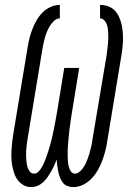

<svg xmlns="http://www.w3.org/2000/svg" viewBox="-20 -755 540 783"><path d="M279 8Q266 8 254.5 3.5Q243 -1 236 -10.5Q229 -20 224.5 -31.5Q220 -43 217.5 -55Q215 -67 213.5 -79Q212 -91 211 -104Q206 -91 200.5 -79Q195 -67 188 -55Q181 -43 173.5 -32Q166 -21 155.5 -11.5Q145 -2 132.5 3Q120 8 107 8Q90 8 76 0Q62 -8 52.5 -20.5Q43 -33 38 -48Q33 -63 30 -79Q27 -95 26.5 -111.5Q26 -128 27 -145Q28 -162 30 -179Q32 -196 35 -213L92 -558Q95 -577 99.5 -596Q104 -615 111 -633.5Q118 -652 128 -670Q138 -688 152.5 -703Q167 -718 186 -726.5Q205 -735 224 -735V-680Q211 -680 200.5 -670Q190 -660 183 -648.5Q176 -637 171 -624.5Q166 -612 162.5 -599.5Q159 -587 156.5 -574Q154 -561 152 -549L95 -204Q93 -193 91.5 -182Q90 -171 88.5 -160Q87 -149 86.5 -138Q86 -127 86.5 -116.5Q87 -106 88 -95Q89 -84 92 -74Q95 -64 101.5 -55.5Q108 -47 119 -47Q130 -47 138.5 -56.5Q147 -66 152.5 -76.5Q158 -87 162.5 -97.5Q167 -108 170.5 -119Q174 -130 177.5 -140.5Q181 -151 184 -162Q187 -173 190 -184Q193 -195 195 -206Q197 -217 199.5 -228Q202 -239 204 -250Q206 -261 208 -272Q210 -283 212 -294L242 -478H303L273 -294Q271 -283 269.5 -272Q268 -261 266.5 -250Q265 -239 263.5 -228Q262 -217 261 -206Q260 -195 259 -184Q258 -173 257 -162Q256 -151 256 -140Q256 -129 256 -118Q256 -107 257 -96.5Q258 -86 260.5 -75.5Q263 -65 269 -56Q275 -47 286 -47Q296 -47 304.5 -54.5Q313 -62 319 -70.5Q325 -79 329.5 -88.5Q334 -98 337.5 -107.5Q341 -117 344 -127Q347 -137 349.5 -147Q352 -157 354 -166.5Q356 -176 357 -186L415 -531Q416 -542 417.5 -552.5Q419 -563 420 -573.5Q421 -584 421.5 -594.5Q422 -605 421.5 -615.5Q421 -626 420 -636Q419 -646 415.5 -655.5Q412 -665 405 -672.5Q398 -680 388 -680V-735Q405 -735 420.5 -729.5Q436 -724 447 -713Q458 -702 465 -687Q472 -672 475.5 -656.5Q479 -641 480.5 -624.5Q482 -608 481.5 -590.5Q481 -573 479 -556Q477 -539 474 -522L417 -177Q414 -157 409 -137.5Q404 -118 396.5 -98.5Q389 -79 378.5 -60.5Q368 -42 353 -26.5Q338 -11 318.5 -1.5Q299 8 279 8Z"/></svg>

Font: Iosevka Curly Light Oblique
Style: Regular
Weight: 300
Italic angle: -9°
Monospace: yes
Designer: Belleve Invis
Foundry: Belleve Invis
Version: Version 11.1.0; ttfautohint (v1.8.3)